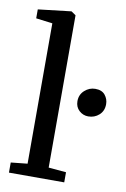

<svg xmlns="http://www.w3.org/2000/svg" viewBox="-91 -873 607 927"><g transform="rotate(10 212.5 -409.5)"><path d="M101.5 -58.1V-746.2L20.6 -756.5V-800.3L181.6 -819.1H183.1L205.1 -803.8V-57.2L291.4 -49.6V0H20.4V-49.6ZM349.9 -333.7Q324.4 -333.7 305.3 -351.2Q286.1 -368.8 286.1 -397.4Q286.1 -429.6 309.1 -450.2Q332.1 -470.8 361.4 -470.8Q393.7 -470.8 409.4 -451.2Q425.1 -431.6 425.1 -406.6Q425.1 -373.6 402.9 -353.6Q380.7 -333.7 349.9 -333.7Z"/></g></svg>

Font: Merriweather Light
Style: Regular
Weight: 300
Designer: Eben Sorkin
Foundry: Eben Sorkin
Version: Version 2.100